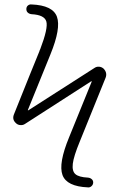

<svg xmlns="http://www.w3.org/2000/svg" viewBox="-20 -769 540 864"><path d="M91.8 -210.9Q83 -205.1 71.3 -206.1Q59.6 -207 51.8 -214.8Q33.2 -231.4 43 -254.9Q128.9 -469.7 157.2 -538.1Q157.2 -540 158.7 -543Q160.2 -545.9 161.1 -547.9Q197.3 -642.6 188.5 -672.4Q179.7 -702.1 122.1 -705.1Q112.3 -706.1 105.5 -711.9Q98.6 -717.8 98.6 -728Q98.6 -738.3 105.5 -744.1Q112.3 -750 122.1 -749Q217.8 -745.1 236.3 -693.4Q254.9 -641.6 207 -524.4L105.5 -274.4V-272.5H107.4L406.2 -463.9Q415 -469.7 426.3 -468.8Q437.5 -467.8 446.3 -460Q463.9 -441.4 455.1 -418.9L338.9 -131.8Q311.5 -65.4 307.6 -32.2Q303.7 1 319.3 14.6Q335 28.3 376 30.3Q385.7 31.2 392.6 37.1Q399.4 43 399.4 51.8Q399.4 61.5 392.1 68.4Q384.8 75.2 376 74.2Q280.3 70.3 261.2 18.6Q242.2 -33.2 291 -151.4L392.6 -401.4V-403.3H390.6Z"/></svg>

Font: Rounded-L Mgen+ 1m light
Style: Regular
Weight: 200
Designer: [Source Han Sans]
Ryoko NISHIZUKA  (kana & ideographs); Paul D. Hunt (Latin, Greek & Cyrillic); Wenlong ZHANG  (bopomofo
Version: Version 1.059.20150602